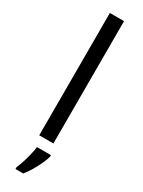

<svg xmlns="http://www.w3.org/2000/svg" viewBox="-255 -786 769 1033"><g transform="rotate(30 129.0 -269.5)"><path d="M173 0H85V-760H173ZM193 70Q189 88 176.5 115.5Q164 143 147.5 171Q131 199 113 221H65V209Q73 192 81.5 165.5Q90 139 97 110.5Q104 82 106 61H193Z"/></g></svg>

Font: Noto Sans Lao Looped
Style: Regular
Weight: 400
Designer: Mark Frömberg, Ben Mitchell
Foundry: The Fontpad Ltd
Version: Version 1.001